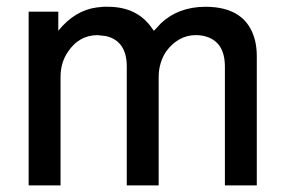

<svg xmlns="http://www.w3.org/2000/svg" viewBox="-20 -559 873 579"><path d="M66.4 -523.9H155.8V-466.3Q205.6 -527.8 272 -536.6L292 -538.6H305.2Q395 -538.6 439.5 -472.2Q440.9 -470.2 441.4 -469.7Q441.9 -469.2 442.1 -469Q442.4 -468.8 442.6 -468.3Q442.9 -467.8 443.8 -465.8Q449.7 -472.2 454.8 -477.3Q460 -482.4 465.3 -488.8Q517.6 -538.1 599.1 -538.6Q723.1 -538.6 749 -437.5Q754.4 -415 754.4 -389.6V0H658.2V-357.9Q658.2 -431.6 601.6 -448.7Q587.4 -453.1 570.8 -453.1Q543.5 -453.1 520.8 -440.2Q498 -427.2 481 -403.8Q470.2 -387.7 464.4 -368.2Q458.5 -348.6 458.5 -327.1V0H362.3V-357.9Q362.3 -397.5 346.2 -420.4Q330.1 -443.4 299.3 -450.2L273.9 -453.1Q217.8 -452.6 184.6 -402.3Q162.6 -370.1 162.6 -327.1V0H66.4Z"/></svg>

Font: SolaimanLipi
Style: Bold
Weight: 700
Designer: Solaiman Karim
Foundry: Al Mamun Sumon
Version: Version 2.000